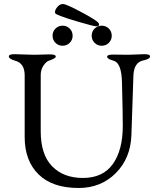

<svg xmlns="http://www.w3.org/2000/svg" viewBox="-20 -923 778 957"><path d="M433 -797Q292 -835 258 -854Q254 -857 254 -863Q254 -874 266 -888.5Q278 -903 294 -903Q301 -903 315 -897Q345 -885 401.5 -854Q458 -823 470 -810Q474 -805 474 -800Q474 -792 460 -792Q453 -792 433 -797ZM256.5 -780.5Q271 -795 292 -795Q313 -795 327.5 -780.5Q342 -766 342 -745Q342 -724 327.5 -709.5Q313 -695 292 -695Q271 -695 256.5 -709.5Q242 -724 242 -745Q242 -766 256.5 -780.5ZM451.5 -780.5Q466 -795 487 -795Q508 -795 522.5 -780.5Q537 -766 537 -745Q537 -724 522.5 -709.5Q508 -695 487 -695Q466 -695 451.5 -709.5Q437 -724 437 -745Q437 -766 451.5 -780.5ZM645 -547Q644 -536 635 -250Q631 -134 557 -60Q483 14 372 14Q241 14 172 -54Q103 -122 103 -240V-547Q103 -607 57 -620Q24 -629 24 -642Q24 -653 53 -653Q67 -653 98.5 -651.5Q130 -650 149 -650Q166 -650 193 -651Q220 -652 229 -652Q258 -652 258 -641Q258 -632 225 -621Q211 -617 197 -596.5Q183 -576 183 -549V-268Q183 -152 240 -94Q297 -36 393 -36Q493 -36 542.5 -105.5Q592 -175 592 -296Q592 -357 588 -511Q586 -609 547 -620Q514 -629 514 -640Q514 -651 543 -651Q558 -651 581 -650.5Q604 -650 618 -650Q635 -650 662 -651.5Q689 -653 699 -653Q728 -653 728 -642Q728 -629 695 -622Q648 -613 645 -547Z"/></svg>

Font: EB Garamond SC 12
Style: Regular
Weight: 400
Version: Version 0.016 ; ttfautohint (v0.97) -l 8 -r 50 -G 200 -x 0 -